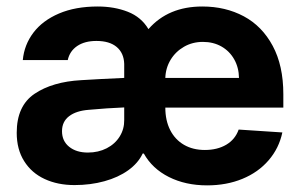

<svg xmlns="http://www.w3.org/2000/svg" viewBox="-20 -557 923 588"><path d="M420.4 -86.9H417Q403.3 -57.6 372.8 -35.6Q342.3 -13.7 299.8 -2Q257.3 9.8 208 9.8Q156.7 9.8 116.7 -8.8Q76.7 -27.3 54 -63.5Q31.2 -99.6 31.2 -150.4Q31.2 -232.9 85.9 -269.8Q140.6 -306.6 228.5 -311.5Q282.2 -314.9 360.4 -318.4V-361.3Q359.4 -394.5 337.4 -413.1Q315.4 -431.6 275.4 -431.6Q239.3 -431.6 216.3 -416Q193.4 -400.4 187.5 -373H49.8Q54.2 -419.9 82.3 -457Q110.4 -494.1 160.6 -515.6Q210.9 -537.1 279.3 -537.1Q330.1 -537.1 371.3 -521Q412.6 -504.9 434.6 -467.8Q495.1 -537.1 599.6 -537.1Q670.4 -537.1 726.6 -507.1Q782.7 -477.1 815.2 -416.5Q847.7 -356 847.7 -268.6V-227.5H486.3Q486.3 -188 501.2 -158.7Q516.1 -129.4 543.5 -113.5Q570.8 -97.7 607.4 -97.7Q645.5 -97.7 672.9 -113.8Q700.2 -129.9 710.9 -160.2L844.7 -151.4Q834.5 -103 802.7 -66.2Q771 -29.3 722.4 -9.3Q673.8 10.7 614.3 10.7Q548.3 10.7 497.3 -14.9Q446.3 -40.5 420.4 -86.9ZM249 -89.8Q281.2 -89.8 306.9 -103Q332.5 -116.2 346.7 -139.2Q360.8 -162.1 360.4 -189.5V-228Q337.4 -227.1 306.9 -225.1Q276.4 -223.1 252 -220.7Q213.4 -217.8 191.7 -201.2Q169.9 -184.6 169.9 -155.3Q169.9 -125 191.9 -107.4Q213.9 -89.8 249 -89.8ZM711.9 -318.4Q711.4 -350.1 697.3 -375.2Q683.1 -400.4 658.2 -414.6Q633.3 -428.7 601.6 -428.7Q569.3 -428.7 543.5 -413.8Q517.6 -398.9 502.4 -373.8Q487.3 -348.6 486.3 -318.4Z"/></svg>

Font: Pretendard
Style: Bold
Weight: 700
Designer: Base glyphs from Inter by Rasmus Andersson; Hangeul glyphs from Noto Sans CJK(Source Han Sans) by Jang Soo-young and Kan
Foundry: Kil Hyung-jin
Version: Version 1.309